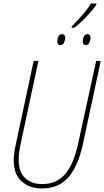

<svg xmlns="http://www.w3.org/2000/svg" viewBox="-20 -1060 592 1090"><path d="M403 -903Q436 -929 470 -964.5Q504 -1000 527 -1033V-1040H496Q478 -1009 447.5 -974.5Q417 -940 387 -910V-903ZM494 -845Q494 -866 476 -866Q462 -866 456 -852Q450 -838 450 -825Q450 -804 467 -804Q481 -804 487.5 -818Q494 -832 494 -845ZM350 -845Q350 -866 332 -866Q317 -866 311 -852Q305 -838 305 -825Q305 -804 323 -804Q337 -804 343.5 -818Q350 -832 350 -845ZM450 -239 552 -714H526L423 -242Q399 -130 350.5 -72.5Q302 -15 219 -15Q159 -15 122.5 -49.5Q86 -84 86 -151Q86 -188 95 -233L198 -714H171L68 -232Q58 -184 58 -149Q58 -71 102.5 -30.5Q147 10 218 10Q313 10 368 -53Q423 -116 450 -239Z"/></svg>

Font: Noto Sans Display SemiCondensed Thin
Style: Italic
Weight: 250
Width: 4
Designer: Monotype Design team
Foundry: Monotype Imaging Inc.
Version: 1.000